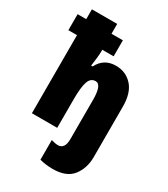

<svg xmlns="http://www.w3.org/2000/svg" viewBox="-243 -868 1066 1216"><g transform="rotate(30 290.0 -260.0)"><path d="M348 240Q447 240 491.5 183.5Q536 127 536 44V-324Q536 -425 489 -476Q442 -527 370 -527Q282 -527 243 -449H232Q236 -478 239.5 -508Q243 -538 243 -558V-571H326V-688H243V-760H58V-688H-5V-571H58V0H243V-210Q243 -298 257 -338Q271 -378 307 -378Q351 -378 351 -267V17Q351 59 337.5 76Q324 93 303 93Q280 93 252 84V228Q298 240 348 240Z"/></g></svg>

Font: Noto Sans Display SemiCondensed Black
Style: Regular
Weight: 900
Width: 4
Designer: Monotype Design Team
Foundry: Monotype Imaging Inc.
Version: Version 1.900